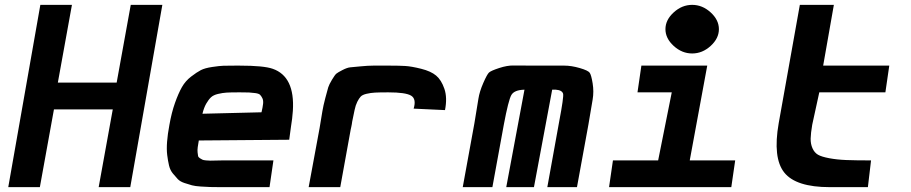

<svg xmlns="http://www.w3.org/2000/svg" viewBox="-20 -770 3748 790"><path d="M14 0 146 -750H276L218 -430H460L518 -750H648L516 0H386L444 -320H202L144 0Z M886 0Q860 0 845 -0.5Q830 -1 806.5 -2.5Q783 -4 770 -7.5Q757 -11 739 -17Q721 -23 711.5 -33Q702 -43 691 -56.5Q680 -70 675.5 -89Q671 -108 668 -132Q665 -156 667.5 -187.5Q670 -219 677 -256Q686 -307 700 -346.5Q714 -386 728.5 -411.5Q743 -437 766.5 -455Q790 -473 806.5 -481.5Q823 -490 853.5 -494.5Q884 -499 899.5 -499.5Q915 -500 949 -500Q960 -500 965 -500Q1065 -500 1102 -487Q1194 -455 1185 -314Q1183 -283 1177 -247L1170 -195L798 -192Q795 -176 793.5 -164Q792 -152 793 -143Q794 -134 795 -128.5Q796 -123 802.5 -119Q809 -115 813 -113Q817 -111 828 -110Q839 -109 846 -109Q853 -109 869.5 -109.5Q886 -110 896 -110H1105L1089 0ZM813 -302 1056 -308Q1061 -329 1062.5 -343Q1064 -357 1059.5 -366Q1055 -375 1050 -380Q1045 -385 1030 -387Q1015 -389 1004.5 -389.5Q994 -390 969 -390Q964 -390 961 -390Q929 -390 912.5 -389Q896 -388 877 -383.5Q858 -379 848 -369.5Q838 -360 828.5 -343.5Q819 -327 813 -302Z M1250 0 1295 -243Q1303 -291 1306.5 -312.5Q1310 -334 1318.5 -366.5Q1327 -399 1330.5 -410.5Q1334 -422 1346 -442Q1358 -462 1364 -467Q1370 -472 1389.5 -482Q1409 -492 1421.5 -493Q1434 -494 1464 -497Q1494 -500 1516.5 -500Q1539 -500 1583 -500Q1622 -500 1647.5 -498.5Q1673 -497 1713 -487Q1753 -477 1774.5 -459Q1796 -441 1808.5 -404.5Q1821 -368 1811 -317L1682 -323Q1694 -363 1671.5 -376.5Q1649 -390 1578 -390H1576Q1541 -390 1523 -389Q1505 -388 1488 -384Q1471 -380 1464 -372.5Q1457 -365 1450 -351Q1443 -337 1439 -317.5Q1435 -298 1429 -269Q1428 -262 1427.5 -258.5Q1427 -255 1425.5 -248.5Q1424 -242 1423 -237L1380 0Z M1884 0 1932 -263Q1944 -335 1948.5 -364Q1953 -393 1968.5 -428.5Q1984 -464 1992 -471.5Q2000 -479 2033.5 -490Q2067 -501 2093 -500.5Q2119 -500 2184 -500Q2194 -500 2200 -500Q2273 -500 2302 -500Q2331 -500 2365.5 -490Q2400 -480 2406.5 -470.5Q2413 -461 2418.5 -427Q2424 -393 2418.5 -360.5Q2413 -328 2401 -257L2354 0H2232L2281 -271Q2300 -371 2297 -384Q2293 -399 2267 -401Q2262 -401 2252 -401L2177 0H2063L2138 -401Q2096 -400 2084 -379Q2072 -358 2053 -257L2006 0Z M2752 -719Q2786 -750 2828 -750Q2870 -750 2904 -719Q2938 -688 2938 -650Q2938 -612 2904 -581Q2870 -550 2828 -550Q2786 -550 2752 -581Q2718 -612 2718 -650Q2718 -688 2752 -719ZM2486 0 2502 -110H2688L2744 -390H2603L2619 -500H2890L2818 -110H3005L2989 0Z M3394 0Q3255 0 3207 -60Q3159 -120 3184 -263L3271 -750H3411L3367 -500H3639L3623 -390H3351L3322 -257Q3316 -222 3315.5 -200Q3315 -178 3323 -160Q3331 -142 3345.5 -133.5Q3360 -125 3392 -119Q3424 -113 3462.5 -111.5Q3501 -110 3564 -110L3551 0Z"/></svg>

Font: Hermit
Style: Bold Italic
Weight: 700
Italic angle: -10°
Designer: Pablo Caro
Version: Version 2.000;PS 002.000;hotconv 1.0.88;makeotf.lib2.5.64775